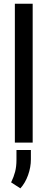

<svg xmlns="http://www.w3.org/2000/svg" viewBox="-20 -782 261 1053"><path d="M159.2 0H61.5V-761.7H159.2ZM149.4 91.8Q149.4 135.3 134 178.2Q118.7 221.2 91.8 251L41 218.3Q55.7 188 63 159.7Q70.3 131.3 70.3 94.7V40.5H149.4Z"/></svg>

Font: Franco
Style: Regular
Weight: 400
Designer: Google
Version: Version 1.200311; 2013